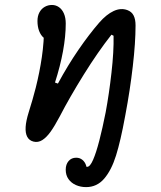

<svg xmlns="http://www.w3.org/2000/svg" viewBox="-20 -567 660 785"><path d="M248.7 126.8Q248.7 105.2 260.4 91.5Q272.2 77.8 291.5 77.8Q306.3 77.8 316.9 86.6Q327.5 95.3 331.9 109.1Q336.3 122.8 334 136.8L299 102.5Q309.3 110 316.8 112.5Q324.3 115 336.5 115Q348.2 115 360.7 86.2Q373.2 57.5 386.1 7.6Q399 -42.3 412 -107.7Q426 -183 435.8 -269.9Q445.7 -356.8 444.3 -420.8L435.7 -425.2Q380.2 -354.7 322.5 -262Q264.8 -169.3 224.2 -90.8Q203.2 -51.2 186.6 -28.1Q170 -5 152.8 5.8Q135.7 16.5 117.3 12Q99.3 7.5 91.3 -7.7Q83.3 -22.8 84.8 -47.7Q86.3 -72.5 97.2 -107.5Q113.7 -159.5 126.2 -208.5Q142 -271.5 151.1 -333.6Q160.2 -395.7 160.2 -459.2L186.3 -402.5Q170.7 -402.5 158.7 -412.6Q146.7 -422.7 139.9 -440.5Q133.2 -458.3 133.2 -481.2Q133.2 -501.5 141.2 -516.4Q149.3 -531.3 162.9 -539Q176.5 -546.7 192.3 -546.7Q208.3 -546.7 221.2 -537.6Q234.2 -528.5 241.5 -511.3Q248.8 -494.2 248.8 -470.7Q248.8 -419 237.6 -357.7Q226.3 -296.3 204.8 -229.5L216.8 -225.3Q257.3 -300.2 300.9 -363.6Q344.5 -427 385.7 -474.5Q415.3 -508.3 444.6 -521.9Q473.8 -535.5 500.5 -525.8Q518.3 -519.3 526.2 -503.8Q534.2 -488.2 534.2 -463.3Q534.2 -392.8 522.9 -295.5Q511.7 -198.2 492.7 -97.7L491.2 -89.8Q473.2 8.7 454.4 68.8Q435.7 128.8 406 163.4Q376.3 198 332 198Q309.5 198 290.4 189.6Q271.3 181.2 260 165.2Q248.7 149.2 248.7 126.8Z"/></svg>

Font: Monaspace Radon Var
Style: Regular
Weight: 400
Designer: Riley Cran and the Lettermatic Team
Version: Version 1.000 (Monaspace Radon Var)